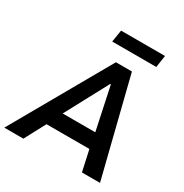

<svg xmlns="http://www.w3.org/2000/svg" viewBox="-223 -1048 1152 1204"><g transform="rotate(30 352.5 -446.5)"><path d="M-23 0 378 -705H494L670 0H539L495 -201L541 -151H157L222 -201L115 0ZM415 -569 233 -229 216 -260H517L492 -230L420 -569ZM293 -806 307 -893H625L612 -806Z"/></g></svg>

Font: Nunito Sans 7pt SemiCondensed
Style: Bold Italic
Weight: 700
Width: 4
Italic angle: -9°
Designer: Vernon Adams
Foundry: Vernon Adams
Version: Version 3.101;gftools[0.9.27]